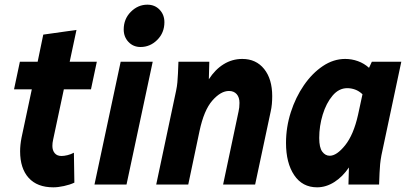

<svg xmlns="http://www.w3.org/2000/svg" viewBox="-20 -789 1749 821"><path d="M40 -407 65 -525H141L165 -641L307 -661L278 -525H394L369 -407H253L207 -191Q204 -178 204 -165Q204 -146 214 -134Q224 -122 243 -122Q254 -122 268.5 -125.5Q283 -129 296 -136L298 -8Q279 1 253.5 6.5Q228 12 208 12Q139 12 102.5 -28.5Q66 -69 66 -142Q66 -169 72 -200L116 -407Z M509 -663Q509 -708 539.5 -738.5Q570 -769 610 -769Q642 -769 662.5 -747.5Q683 -726 683 -694Q683 -649 652.5 -618.5Q622 -588 581 -588Q550 -588 529.5 -609.5Q509 -631 509 -663ZM384 0 496 -525H633L521 0Z M648 0 733 -401Q737 -420 738.5 -437Q740 -454 741 -475L743 -525H875L873 -450Q900 -492 936.5 -514.5Q973 -537 1016 -537Q1075 -537 1109.5 -494Q1144 -451 1144 -378Q1144 -361 1142.5 -344Q1141 -327 1137 -310L1071 0H934L1000 -312Q1002 -320 1003 -329.5Q1004 -339 1004 -349Q1004 -373 992 -386.5Q980 -400 959 -400Q924 -400 888 -359Q852 -318 833 -228L785 0Z M1203 -178Q1203 -245 1223.5 -309Q1244 -373 1279.5 -424.5Q1315 -476 1360.5 -506.5Q1406 -537 1456 -537Q1484 -537 1510.5 -527.5Q1537 -518 1558 -499L1570 -525H1696L1611 -125Q1607 -103 1605.5 -87.5Q1604 -72 1603 -50L1601 0H1470L1472 -73Q1445 -33 1409.5 -10.5Q1374 12 1336 12Q1273 12 1238 -40Q1203 -92 1203 -178ZM1345 -199Q1345 -158 1358 -140.5Q1371 -123 1390 -123Q1420 -123 1456 -168Q1492 -213 1511 -298L1530 -386Q1515 -400 1498.5 -406Q1482 -412 1465 -412Q1429 -412 1402 -380Q1375 -348 1360 -299Q1345 -250 1345 -199Z"/></svg>

Font: Radio Canada Condensed
Style: Bold Italic
Weight: 700
Width: 3
Italic angle: -12°
Designer: Charles Daoud, Etienne Aubert Bonn, Alexandre Saumier Demers, Jacques Le Bailly
Foundry: Radio-Canada
Version: Version 2.104; ttfautohint (v1.8.4.7-5d5b);gftools[0.9.28.de